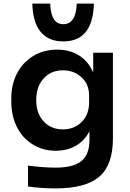

<svg xmlns="http://www.w3.org/2000/svg" viewBox="-20 -837 723 1071"><path d="M333 -606Q250.5 -606 206.8 -659.2Q163.1 -712.4 160.2 -816.9H259.8Q262.7 -757.8 280.5 -730Q298.3 -702.1 333 -702.1Q403.8 -702.1 408.2 -816.9H503.9Q498 -606 333 -606ZM291 213.9Q208.5 213.9 136.2 203.1V86.9Q226.1 98.1 290 98.1Q389.6 98.1 434.3 61.3Q479 24.4 479 -56.2V-105Q452.1 -52.2 403.6 -24.2Q355 3.9 291 3.9Q217.8 3.9 160.6 -32.5Q103.5 -68.8 73.2 -130.9Q43 -192.9 43 -269V-290Q43 -366.2 75 -427.7Q106.9 -489.3 165.5 -524.7Q224.1 -560.1 298.8 -560.1Q370.1 -560.1 421.9 -527.1Q473.6 -494.1 500 -432.1V-543H609.9V-64Q609.9 83.5 533.7 148.7Q457.5 213.9 291 213.9ZM331.1 -115.2Q393.6 -115.2 435.3 -156.2Q477.1 -197.3 477.1 -267.1V-301.8Q477.1 -367.7 434.6 -406.2Q392.1 -444.8 331.1 -444.8Q264.6 -444.8 223.4 -399.4Q182.1 -354 182.1 -278.8Q182.1 -204.1 223.6 -159.7Q265.1 -115.2 331.1 -115.2Z"/></svg>

Font: Sora SemiBold
Style: Regular
Weight: 600
Designer: Jonathan Barnbrook, Julián Moncada
Foundry: Barnbrook Fonts
Version: Version 2.000